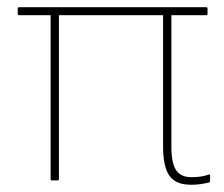

<svg xmlns="http://www.w3.org/2000/svg" viewBox="-20 -499 620 531"><path d="M509 12Q481 12 464 1.5Q447 -9 439 -32.5Q431 -56 431 -93V-457H143V-4Q143 0 139 0H123Q120 0 120 -4V-457H33Q29 -457 29 -461V-475Q29 -479 33 -479H551Q554 -479 554 -475V-461Q554 -457 551 -457H454V-92Q454 -48 467 -28.5Q480 -9 509 -9Q522 -9 533.5 -10.5Q545 -12 557 -16Q561 -18 561 -13V2Q561 4 557 6Q549 8 536 10Q523 12 509 12Z"/></svg>

Font: Sofia Sans Thin
Style: Regular
Weight: 250
Designer: Botio Nikoltchev, Ani Petrova
Foundry: lettersoup
Version: Version 4.101